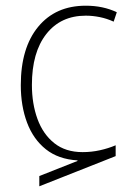

<svg xmlns="http://www.w3.org/2000/svg" viewBox="-20 -559 460 674"><path d="M118 95V59L252 6V4Q185 0 141 -35Q97 -70 75 -128.5Q53 -187 53 -260Q53 -391 114 -465Q175 -539 281 -539Q342 -539 390 -516L379 -483Q355 -494 330 -499Q305 -504 281 -504Q193 -504 142.5 -439.5Q92 -375 92 -261Q92 -195 111.5 -141.5Q131 -88 170.5 -56.5Q210 -25 270 -25Q301 -25 330.5 -31.5Q360 -38 386 -49V-11Z"/></svg>

Font: Noto Sans Georgian SemiCondensed ExtraLight
Style: Regular
Weight: 200
Width: 4
Designer: Monotype Design Team, Akaki Razmadze
Foundry: Google LLC
Version: Version 2.005; ttfautohint (v1.8.4.7-5d5b)